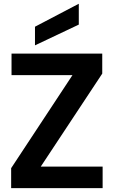

<svg xmlns="http://www.w3.org/2000/svg" viewBox="-20 -979 592 999"><path d="M38 0V-104L357 -588H40V-700H512V-596L192 -112H514V0ZM162 -743V-840L389 -959H390V-851Z"/></svg>

Font: DM Sans 28pt
Style: Bold
Weight: 700
Version: Version 4.004;gftools[0.9.30]